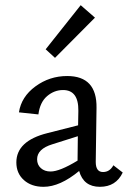

<svg xmlns="http://www.w3.org/2000/svg" viewBox="-20 -715 493 740"><path d="M346 -647 192 -492 156 -525 291 -695ZM417 -78 453 -50Q427 5 365 5Q302 5 285 -56Q211 5 148 5Q101 5 72 -21Q43 -47 43 -89Q43 -172 163 -202L281 -232L282 -288Q283 -368 223 -368Q189 -368 161.5 -344.5Q134 -321 128 -274L53 -282Q62 -342 116.5 -382Q171 -422 239 -422Q354 -422 352 -299L349 -91Q349 -52 377 -52Q403 -52 417 -78ZM175 -54Q210 -54 279 -96V-104L280 -190L182 -159Q123 -141 123 -101Q123 -80 137.5 -67Q152 -54 175 -54Z"/></svg>

Font: EauTest Medium
Style: Regular
Weight: 500
Designer: Christian Thalmann (Catharsis Fonts)
Version: Version 0.001;PS 000.001;hotconv 1.0.88;makeotf.lib2.5.64775